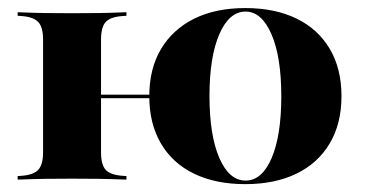

<svg xmlns="http://www.w3.org/2000/svg" viewBox="-20 -450 920 481"><path d="M87.9 -209.7V-350.8Q87.9 -381.5 76.2 -394.4Q64.5 -407.3 35.5 -409.7L24.2 -410.5V-419.4Q65.3 -417.7 94 -417.3Q122.6 -416.9 160.5 -416.9Q197.6 -416.9 226.6 -417.3Q255.6 -417.7 296.8 -419.4V-410.5L285.5 -409.7Q255.6 -407.3 244.4 -394.4Q233.1 -381.5 233.1 -350.8V-209.7ZM160.5 -2.4Q122.6 -2.4 94 -2Q65.3 -1.6 24.2 0V-8.9L35.5 -9.7Q64.5 -12.1 76.2 -25Q87.9 -37.9 87.9 -68.5V-209.7H233.1V-68.5Q233.1 -37.9 244.4 -25Q255.6 -12.1 285.5 -9.7L296.8 -8.9V0Q255.6 -1.6 226.6 -2Q197.6 -2.4 160.5 -2.4ZM594.4 11.3Q520.2 11.3 466.1 -14.9Q412.1 -41.1 383.1 -90.7Q354 -140.3 354 -208.9Q354 -278.2 383.5 -327.4Q412.9 -376.6 466.5 -403.2Q520.2 -429.8 594.4 -429.8Q668.5 -429.8 722.6 -403.6Q776.6 -377.4 806 -327.8Q835.5 -278.2 835.5 -208.9Q835.5 -140.3 806 -90.7Q776.6 -41.1 722.6 -14.9Q668.5 11.3 594.4 11.3ZM190.3 -204V-212.9H417.7V-204ZM595.2 2.4Q636.3 2.4 660.5 -54Q684.7 -110.5 684.7 -208.9Q684.7 -307.3 660.1 -364.1Q635.5 -421 595.2 -421Q554 -421 529.4 -364.1Q504.8 -307.3 504.8 -209.7Q504.8 -111.3 529.4 -54.4Q554 2.4 595.2 2.4Z"/></svg>

Font: Playfair 144pt SemiExpanded Black
Style: Regular
Weight: 900
Width: 6
Designer: Claus Eggers Sørensen
Foundry: Claus Eggers Sørensen
Version: Version 2.203